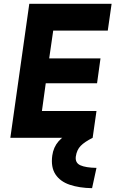

<svg xmlns="http://www.w3.org/2000/svg" viewBox="-20 -720 603 1003"><path d="M34 0 133 -700H563L543 -560H258L237 -415H505L487 -285H219L199 -140H484L464 0ZM461 263Q394 262 344 245Q294 228 269.5 190.5Q245 153 253 93Q259 49 286 18Q313 -13 360 -31L464 0Q422 21 401.5 42Q381 63 376 98Q372 131 400 143.5Q428 156 484 157Z"/></svg>

Font: Finlandica
Style: Italic
Weight: 400
Italic angle: -8°
Designer: Niklas Ekholm, Juho Hiilivirta, Jaakko Suomalainen
Foundry: Helsinki Type Studio
Version: Version 1.064